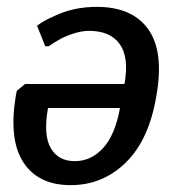

<svg xmlns="http://www.w3.org/2000/svg" viewBox="-20 -530 545 560"><path d="M262 -510Q366 -510 412.5 -444.5Q459 -379 436 -250Q415 -123 347.5 -56.5Q280 10 186 10Q92 10 48.5 -56Q5 -122 26 -250L29 -265L53 -285H343Q357 -362 329.5 -401Q302 -440 240 -440Q205 -440 159 -418Q137 -406 122 -395H112L88 -455Q108 -470 138 -483Q194 -510 262 -510ZM330 -215H120Q106 -136 128 -98Q150 -60 198 -60Q246 -60 281 -98.5Q316 -137 330 -215Z"/></svg>

Font: Scada
Style: Italic
Weight: 400
Italic angle: -10°
Designer: Jovanny Lemonad
Foundry: Jovanny Lemonad
Version: Version 4.100;PS 004.100;hotconv 1.0.88;makeotf.lib2.5.64775